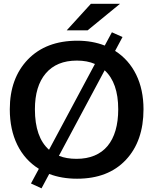

<svg xmlns="http://www.w3.org/2000/svg" viewBox="-20 -941 856 1023"><path d="M335.4 -779.3 464.4 -920.9H619.6L446.8 -779.3ZM390.6 11.2Q308.1 11.2 242.2 -14.2L201.2 62.5L145 36.6L187 -41.5Q111.8 -88.4 72 -169.7Q32.2 -251 32.2 -358.9Q32.2 -523.4 128.4 -624Q225.1 -724.1 392.1 -724.1Q472.2 -724.1 538.1 -698.2L576.2 -769L632.8 -743.7L593.3 -669.9Q666.5 -623 705.6 -543.2Q744.6 -463.4 744.6 -358.9Q744.6 -189 650.4 -88.9Q556.2 11.2 390.6 11.2ZM293.9 -110.8Q334 -94.7 387.7 -94.7Q441.9 -94.7 483.4 -112.1Q524.9 -129.4 553 -163.1Q581.1 -196.8 595.5 -246.1Q609.9 -295.4 609.9 -358.9Q609.9 -500 537.6 -566.4ZM485.8 -600.1Q444.8 -618.2 389.6 -618.2Q281.7 -618.2 223.6 -549.8Q166 -481.9 166 -358.9Q166 -209.5 241.2 -143.1Z"/></svg>

Font: Ride
Style: Bold
Weight: 700
Version: Version 3.000